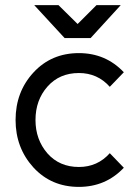

<svg xmlns="http://www.w3.org/2000/svg" viewBox="-20 -720 534 752"><path d="M114 -700 233 -571H335L453 -700H358L284 -626L209 -700ZM289 -512Q181 -512 111 -436Q41 -360 41 -250Q41 -141 111 -64Q181 12 289 12Q394 12 465 -63L410 -120Q362 -66 289 -66Q213 -66 166 -119Q119 -173 119 -250Q119 -328 166 -381Q213 -434 289 -434Q362 -434 410 -380L465 -437Q394 -512 289 -512Z"/></svg>

Font: Unageo
Style: Regular
Weight: 400
Designer: Richard Sepsi
Foundry: Richard Sepsi
Version: Version 2.000